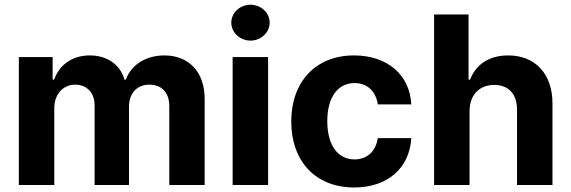

<svg xmlns="http://www.w3.org/2000/svg" viewBox="-20 -789 2436 819"><path d="M60.4 0H211.6V-327.4C211.6 -387.8 250 -427.9 300.4 -427.9C350.1 -427.9 383.5 -393.8 383.5 -340.2V0H530.2V-333.1C530.2 -389.6 562.5 -427.9 617.5 -427.9C665.8 -427.9 702.1 -397.7 702.1 -337V0H853V-366.8C853 -485.1 782.7 -552.6 681.1 -552.6C601.2 -552.6 539.1 -511.7 516.7 -449.2H511C493.6 -512.4 437.9 -552.6 362.9 -552.6C289.4 -552.6 233.7 -513.5 210.9 -449.2H204.5V-545.5H60.4Z M972.3 0H1123.6V-545.5H972.3ZM966.6 -692.5C966.6 -650.2 1003.6 -615.8 1048.3 -615.8C1093.4 -615.8 1130.3 -650.2 1130.3 -692.5C1130.3 -734.4 1093.4 -768.8 1048.3 -768.8C1003.6 -768.8 966.6 -734.4 966.6 -692.5Z M1490.8 10.7C1636 10.7 1727.3 -74.6 1734.4 -199.9H1591.6C1582.7 -141.7 1544.4 -109 1492.5 -109C1421.9 -109 1376.1 -168.3 1376.1 -272.7C1376.1 -375.7 1422.2 -434.7 1492.5 -434.7C1547.9 -434.7 1583.5 -398.1 1591.6 -343.8H1734.4C1728 -469.8 1632.5 -552.6 1490.1 -552.6C1324.6 -552.6 1222.3 -437.9 1222.3 -270.6C1222.3 -104.8 1322.8 10.7 1490.8 10.7Z M1983 -315.3C1983.3 -385.7 2026.3 -426.8 2088.1 -426.8C2149.5 -426.8 2185.7 -387.4 2185.4 -320.3V0H2336.6V-347.3C2337 -475.1 2261.7 -552.6 2148.1 -552.6C2065.3 -552.6 2009.9 -513.5 1985.1 -449.2H1978.7V-727.3H1831.7V0H1983Z"/></svg>

Font: Margiela Sans
Style: Bold
Weight: 700
Designer: Stefan Endress, Andreas Faust
Version: Version 1.100;FEAKit 1.0